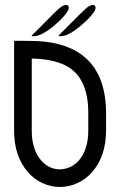

<svg xmlns="http://www.w3.org/2000/svg" viewBox="-20 -746 482 770"><path d="M220.2 3.9Q184.1 3.9 150.6 -11.5Q117.2 -26.9 91.8 -55.7Q36.6 -120.1 36.6 -221.7V-582.5Q98.1 -582.5 132.3 -581.1Q212.9 -577.1 274.4 -546.9Q403.8 -481 405.3 -295.9V-221.7Q405.3 -120.6 349.6 -55.7Q323.7 -26.9 290 -11.5Q256.3 3.9 220.2 3.9ZM220.2 -66.9Q264.6 -67.9 296.4 -102.5Q334 -147 334 -221.7V-295.4Q333.5 -437.5 242.2 -483.9Q188.5 -509.8 107.4 -511.2V-221.7Q107.4 -146.5 145 -102.5Q176.8 -66.9 220.2 -66.9ZM222.2 -600.6Q216.8 -600.6 214.4 -603L304.2 -692.9Q329.6 -718.3 338.9 -722.2Q348.1 -726.1 352.1 -726.1Q363.3 -726.1 363.3 -714.8Q363.3 -699.7 330.1 -666.5Q261.7 -600.6 222.2 -600.6ZM114.7 -600.6Q108.9 -600.6 106.4 -603Q120.1 -615.7 196.3 -692.9Q222.2 -718.3 231.4 -722.2Q240.7 -726.1 244.6 -726.1Q255.9 -726.1 255.9 -714.8Q255.9 -700.2 222.7 -666.5Q154.3 -600.6 114.7 -600.6Z"/></svg>

Font: Greenwashing Machine
Style: Regular
Weight: 400
Designer: Tup Wanders
Foundry: Free font, DO NOT SELL
Version: Version 1.00;August 10, 2023;FontCreator 11.5.0.2430 64-bit